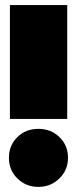

<svg xmlns="http://www.w3.org/2000/svg" viewBox="-20 -719 302 754"><path d="M19 -699H244V-252H19ZM15 -99Q15 -148 48 -180.5Q81 -213 131 -213Q180 -213 213.5 -180.5Q247 -148 247 -99Q247 -51 213 -18Q179 15 131 15Q82 15 48.5 -18Q15 -51 15 -99Z"/></svg>

Font: Prompt Black
Style: Regular
Weight: 900
Designer: Katatrad Team
Foundry: CadsonDemak
Version: Version 1.000